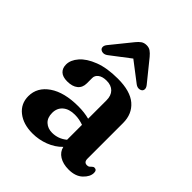

<svg xmlns="http://www.w3.org/2000/svg" viewBox="-200 -828 964 964"><g transform="rotate(45 282.0 -346.5)"><path d="M42.5 -105.5Q42.5 -168.5 99.8 -207.8Q157 -247 256.5 -247Q299.5 -247 335 -237.5V-368Q335 -401.5 316.8 -420Q298.5 -438.5 266 -438.5Q237 -438.5 221 -426.5Q205 -414.5 205 -397V-358.5Q205 -328.5 184.8 -312Q164.5 -295.5 128 -295.5Q96 -295.5 80 -310.5Q64 -325.5 64 -351.5Q64 -383.5 90.8 -414.2Q117.5 -445 169.8 -465.2Q222 -485.5 298.5 -485.5Q387.5 -485.5 431 -448Q474.5 -410.5 474.5 -346.5V-93.5Q474.5 -68 496 -68Q505 -68 509.8 -71.8Q514.5 -75.5 518 -79.5Q521 -82 524 -84.2Q527 -86.5 531.5 -86.5Q548.5 -86.5 548.5 -66Q548.5 -39 521.5 -13.2Q494.5 12.5 446 12.5Q406.5 12.5 380 -4Q353.5 -20.5 347 -49.5Q318 -19.5 276.2 -3.5Q234.5 12.5 189.5 12.5Q124 12.5 83.2 -19.8Q42.5 -52 42.5 -105.5ZM186.5 -130.5Q186.5 -96 206.5 -77.8Q226.5 -59.5 257 -59.5Q300.5 -59.5 335 -88V-194Q321 -199 306 -202Q291 -205 274 -205Q233.5 -205 210 -185Q186.5 -165 186.5 -130.5ZM425.5 -530Q418 -524 407.2 -524Q396.5 -524 385 -532.5L282 -611.5L178.5 -532.5Q167 -524 156.2 -524Q145.5 -524 138 -530Q132 -535 131.8 -544.5Q131.5 -554 140.5 -565.5L229.5 -675.5Q241.5 -690.5 253.2 -698.5Q265 -706.5 282 -706.5Q298.5 -706.5 310 -698.5Q321.5 -690.5 334 -675.5L423 -565.5Q432 -554 431.8 -544.5Q431.5 -535 425.5 -530Z"/></g></svg>

Font: Fraunces 9pt Soft SemiBold
Style: Regular
Weight: 600
Version: Version 1.000;[b76b70a41]